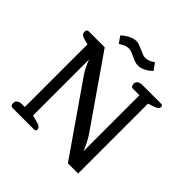

<svg xmlns="http://www.w3.org/2000/svg" viewBox="-218 -1051 1235 1235"><g transform="rotate(45 399.0 -434.0)"><path d="M390 -782Q370 -791 358 -795.5Q346 -800 332 -800Q315 -800 300 -793.5Q285 -787 267 -774L234 -820Q257 -841 283.5 -854.5Q310 -868 333 -868Q347 -868 359.5 -863.5Q372 -859 395 -849Q415 -840 426.5 -835.5Q438 -831 451 -831Q481 -831 514 -856L548 -810Q526 -788 500.5 -775.5Q475 -763 452 -763Q437 -763 423.5 -767.5Q410 -772 390 -782ZM75 0Q65 0 60 -7Q55 -14 55 -25Q55 -42 67 -51Q79 -60 100 -60H126V-630L99 -637Q75 -643 65 -651Q55 -659 55 -674Q55 -685 60 -690Q65 -695 72 -695H218L537 -235Q569 -189 594 -126V-635H535Q525 -635 520 -642Q515 -649 515 -661Q515 -677 527 -686Q539 -695 560 -695H732Q746 -695 746 -680Q746 -670 736.5 -662Q727 -654 711 -649L671 -636V0H578L250 -473Q224 -511 202 -568V-59L254 -45Q286 -36 286 -15Q286 0 272 0Z"/></g></svg>

Font: Maitree Medium
Style: Regular
Weight: 500
Designer: CadsonDemak Team
Foundry: CadsonDemak
Version: Version 1.010